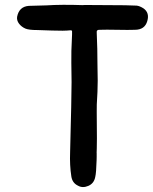

<svg xmlns="http://www.w3.org/2000/svg" viewBox="-20 -748 626 786"><path d="M379 -372Q375 -310 376 -290Q378 -165 375 -106Q377 -145 375.5 -92.5Q374 -40 370 -24Q365 3 341.5 13Q318 23 299 12Q276 1 272 -26Q265 -71 267 -124Q268 -166 269 -207Q272 -310 273 -412Q273 -422 272 -491Q271 -531 275 -607Q275 -602 275 -618Q276 -624 269 -624Q242 -621 192.5 -623Q143 -625 133 -625Q98 -625 84 -631Q68 -638 58 -651Q48 -664 50 -679Q58 -721 98 -724Q134 -725 170 -726Q232 -730 319 -727Q314 -728 418 -727Q506 -727 539 -725Q551 -724 567 -714Q593 -696 583 -662Q573 -626 532 -626Q507 -625 459.5 -626Q412 -627 389 -626Q374 -627 376 -614Q379 -548 379 -482Q381 -408 379 -372Z"/></svg>

Font: LXGW WenKai & Jojoba
Style: Regular
Weight: 400
Designer: LXGW / Fontworks Inc.
Foundry: LXGW / Fontworks Inc.
Version: Version 1.501;January 22, 2025;FontCreator 15.0.0.2927 64-bi